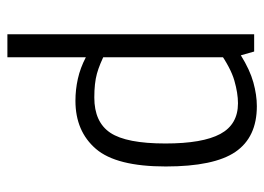

<svg xmlns="http://www.w3.org/2000/svg" viewBox="-118 -410 718 522"><g transform="rotate(90 241.0 -149.0)"><path d="M73.2 189.9V-481H120.1L130.4 -444.8Q169.4 -469.2 203.9 -478.8Q238.3 -488.3 268.6 -488.3Q353 -488.3 392.8 -430.2Q432.6 -372.1 432.6 -240.7Q432.6 -106.4 384.8 -50.8Q336.9 4.9 253.9 4.9Q223.6 4.9 194.1 -1.7Q164.6 -8.3 135.7 -23.4V189.9ZM135.7 -44.9 120.6 -78.1Q154.8 -60.5 180.4 -53.5Q206.1 -46.4 245.1 -46.4Q312 -46.4 341.1 -90.1Q370.1 -133.8 370.1 -239.7Q370.1 -340.8 344.2 -388.9Q318.4 -437 260.7 -437Q233.4 -437 199.2 -427.2Q165 -417.5 117.7 -384.3L135.7 -417Z"/></g></svg>

Font: Anaheim
Style: Regular
Weight: 400
Designer: Vernon Adams
Foundry: Vernon Adams
Version: Version 2.001